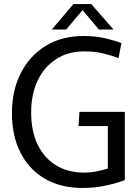

<svg xmlns="http://www.w3.org/2000/svg" viewBox="-20 -918 692 949"><path d="M389 11Q279 11 201 -35Q123 -81 81 -164Q39 -247 39 -359Q39 -469 82 -555Q125 -641 204.5 -690.5Q284 -740 394 -740Q453 -740 501.5 -728.5Q550 -717 580 -705L566 -631Q534 -643 491.5 -653.5Q449 -664 397 -664Q316 -664 257 -625.5Q198 -587 166 -519.5Q134 -452 134 -363Q134 -268 167 -201.5Q200 -135 258.5 -100Q317 -65 394 -65Q431 -65 461.5 -71.5Q492 -78 513 -85V-295H368L373 -365H597V-28Q562 -14 506 -1.5Q450 11 389 11ZM236 -772 343 -898H431L541 -772H469L388 -868L307 -772Z"/></svg>

Font: Murecho
Style: Regular
Weight: 400
Designer: Neil Summerour
Foundry: Positype
Version: Version 1.010; ttfautohint (v1.8.3)